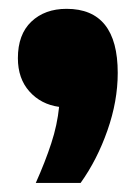

<svg xmlns="http://www.w3.org/2000/svg" viewBox="-20 -228 300 424"><path d="M59 176Q80 129 93.2 88.5Q106.5 48 110.5 8Q70.5 2.5 45 -26Q19.5 -54.5 19.5 -99.5Q19.5 -152 49.2 -180.2Q79 -208.5 127 -208.5Q240 -208.5 240 -67Q240 -4.5 217.2 60.2Q194.5 125 158 176Z"/></svg>

Font: Encode Sans Condensed Condensed ExtraBold
Style: Regular
Weight: 800
Width: 3
Designer: Multiple Designers
Foundry: Impallari Type
Version: Version 3.000; ttfautohint (v1.8.3) -l 8 -r 50 -G 200 -x 14 